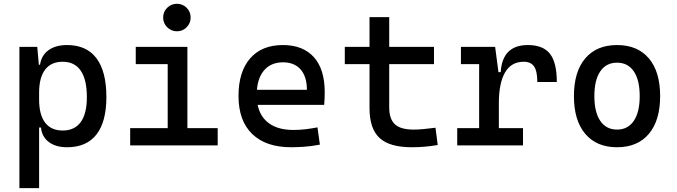

<svg xmlns="http://www.w3.org/2000/svg" viewBox="-20 -764 3556 1009"><path d="M82 224.6V-517.6H175.8L185.5 -408.2V224.6ZM332.5 9.8Q272.9 9.8 236.6 -17.6Q200.2 -44.9 195.3 -93.8H150.4L185.5 -241.2Q185.5 -161.1 217 -119.6Q248.5 -78.1 309.6 -78.1Q372.1 -78.1 404.3 -122.6Q436.5 -167 436.5 -253.9Q436.5 -345.7 404.3 -392.6Q372.1 -439.5 309.6 -439.5Q248.5 -439.5 217 -397.9Q185.5 -356.4 185.5 -276.4L150.4 -423.8H190.4Q197.3 -472.7 234.6 -500Q272 -527.3 332.5 -527.3Q434.6 -527.3 486.8 -458Q539.1 -388.7 539.1 -253.9Q539.1 -124 486.8 -57.1Q434.6 9.8 332.5 9.8Z M861.3 0V-488.3H964.8V0ZM664.1 0V-90.8H871.1V0ZM955.1 0V-90.8H1124V0ZM693.4 -426.8V-517.6H964.8V-426.8ZM909.7 -599.6Q879.9 -599.6 858.6 -620.8Q837.4 -642.1 837.4 -671.9Q837.4 -702.1 858.6 -723.1Q879.9 -744.1 909.7 -744.1Q939.9 -744.1 960.9 -723.1Q981.9 -702.1 981.9 -671.9Q981.9 -642.1 960.9 -620.8Q939.9 -599.6 909.7 -599.6Z M1509.8 9.8Q1377.4 9.8 1305.4 -59.8Q1233.4 -129.4 1233.4 -259.8Q1233.4 -386.7 1294.4 -457Q1355.5 -527.3 1466.8 -527.3Q1571.8 -527.3 1629.2 -463.9Q1686.5 -400.4 1686.5 -279.3Q1686.5 -243.7 1683.6 -212.9H1320.3V-292H1592.8Q1592.8 -361.8 1559.6 -399.2Q1526.4 -436.5 1467.8 -436.5Q1401.9 -436.5 1365.5 -391.6Q1329.1 -346.7 1329.1 -264.6Q1329.1 -174.8 1379.2 -127.9Q1429.2 -81.1 1521.5 -81.1Q1553.7 -81.1 1585 -84.7Q1616.2 -88.4 1648.4 -94.7L1661.1 -3.9Q1615.2 4.9 1577.1 7.3Q1539.1 9.8 1509.8 9.8Z M2144.5 9.8Q2026.9 9.8 1974.4 -39.1Q1921.9 -87.9 1921.9 -195.3V-283.2H2025.4V-200.2Q2025.4 -138.7 2055.4 -110.8Q2085.4 -83 2154.3 -83Q2178.7 -83 2206.1 -85.7Q2233.4 -88.4 2268.6 -92.8L2280.3 -2Q2246.1 3.9 2213.6 6.8Q2181.2 9.8 2144.5 9.8ZM1921.9 -244.1V-673.8H2025.4V-244.1ZM1792 -426.8V-517.6H2260.7V-426.8Z M2601.6 -222.7 2571.3 -384.8H2611.3Q2620.1 -527.3 2753.9 -527.3Q2834 -527.3 2870.1 -481.4Q2906.2 -435.5 2906.2 -333H2803.7Q2803.7 -389.6 2786.9 -414.6Q2770 -439.5 2732.4 -439.5Q2666.5 -439.5 2634 -383.1Q2601.6 -326.7 2601.6 -222.7ZM2382.8 0V-90.8H2728.5V0ZM2498 0V-517.6H2582L2601.6 -369.1V0ZM2402.3 -426.8V-517.6H2575.2L2585 -426.8Z M3222.7 9.8Q3115.2 9.8 3055.7 -60.5Q2996.1 -130.9 2996.1 -258.8Q2996.1 -387.2 3055.7 -457.3Q3115.2 -527.3 3222.7 -527.3Q3330.6 -527.3 3389.9 -457.3Q3449.2 -387.2 3449.2 -258.8Q3449.2 -130.9 3389.9 -60.5Q3330.6 9.8 3222.7 9.8ZM3222.7 -83Q3279.8 -83 3310.8 -128.9Q3341.8 -174.8 3341.8 -258.8Q3341.8 -343.3 3310.8 -388.9Q3279.8 -434.6 3222.7 -434.6Q3165.5 -434.6 3134.5 -388.9Q3103.5 -343.3 3103.5 -258.8Q3103.5 -174.8 3134.5 -128.9Q3165.5 -83 3222.7 -83Z"/></svg>

Font: Cascadia Mono
Style: Regular
Weight: 400
Monospace: yes
Designer: Aaron Bell
Foundry: Saja Typeworks
Version: Version 2404.023